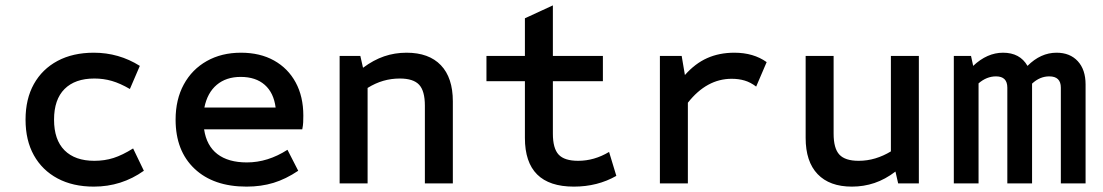

<svg xmlns="http://www.w3.org/2000/svg" viewBox="-20 -682 4100 714"><path d="M329 12Q251 12 194 -18.5Q137 -49 106 -104.5Q75 -160 75 -237Q75 -314 106 -369.5Q137 -425 194 -455.5Q251 -486 329 -486Q422 -486 500 -437L463 -351Q427 -372 396 -381Q365 -390 331 -390Q259 -390 220 -351Q181 -312 181 -237Q181 -162 220 -123Q259 -84 331 -84Q369 -84 402 -94.5Q435 -105 475 -130L515 -47Q432 12 329 12Z M897 12Q774 12 703.5 -54.5Q633 -121 633 -237Q633 -312 663.5 -368Q694 -424 749 -455Q804 -486 876 -486Q947 -486 999 -457Q1051 -428 1079.5 -375.5Q1108 -323 1108 -252Q1108 -240 1107.5 -227.5Q1107 -215 1104 -201H739Q748 -140 788.5 -109Q829 -78 898 -78Q976 -78 1049 -125L1089 -47Q1043 -16 997 -2Q951 12 897 12ZM740 -282H1005Q998 -337 964.5 -366.5Q931 -396 875 -396Q821 -396 786 -366.5Q751 -337 740 -282Z M1243 0V-474H1320L1330 -430Q1369 -459 1408.5 -472.5Q1448 -486 1492 -486Q1575 -486 1619.5 -439.5Q1664 -393 1664 -305V0H1560V-289Q1560 -344 1538.5 -367Q1517 -390 1467 -390Q1435 -390 1405.5 -381.5Q1376 -373 1347 -355V0Z M2114 12Q1932 12 1932 -169V-380H1789V-474H1932V-614L2036 -662V-474H2222V-380H2036V-185Q2036 -130 2057.5 -107Q2079 -84 2130 -84Q2190 -84 2245 -117L2272 -28Q2202 12 2114 12Z M2434 0V-474H2515L2527 -403Q2565 -446 2610 -466Q2655 -486 2711 -486Q2782 -486 2831 -451L2792 -360Q2771 -376 2749 -382.5Q2727 -389 2701 -389Q2608 -389 2538 -300V0Z M3148 12Q3065 12 3020.5 -34.5Q2976 -81 2976 -169V-474H3080V-185Q3080 -130 3101.5 -107Q3123 -84 3173 -84Q3205 -84 3235 -93Q3265 -102 3293 -119V-474H3397V0H3320L3310 -44Q3272 -15 3232 -1.5Q3192 12 3148 12Z M3527 0V-474H3591L3599 -437Q3651 -486 3710 -486Q3773 -486 3801 -437Q3850 -486 3909 -486Q3959 -486 3988 -454.5Q4017 -423 4017 -368V0H3925V-356Q3925 -398 3882 -398Q3847 -398 3818 -371V0H3726V-356Q3726 -398 3684 -398Q3649 -398 3619 -372V0Z"/></svg>

Font: Sometype Mono SemiBold
Style: Regular
Weight: 600
Designer: Ryoichi Tsunekawa
Foundry: Dharma Type
Version: Version 1.001